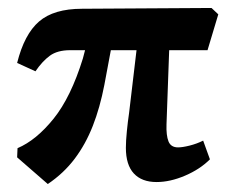

<svg xmlns="http://www.w3.org/2000/svg" viewBox="-20 -445 581 482"><path d="M242 -232Q231 -175 213 -129Q195 -83 167.5 -46.5Q140 -10 100 17L23 -50L24 -73Q71 -93 114.5 -147Q158 -201 188 -298L203 -355H265ZM507 -45Q482 -20 444.5 -4Q407 12 373 12Q336 12 316 -9.5Q296 -31 296 -74Q296 -91 298.5 -116Q301 -141 304 -161L327 -355H406L398 -133Q397 -105 403 -90Q409 -75 427 -75Q438 -75 456 -79.5Q474 -84 490 -92ZM156 -319Q124 -319 105 -305Q86 -291 69 -266L23 -287Q41 -359 78 -391Q115 -423 186 -423L511 -425L528 -409L501 -319Z"/></svg>

Font: Yrsa
Style: Regular
Weight: 400
Designer: Anna Giedrys (Yrsa+Rasa design), David Brezina (Yrsa art-direction, Rasa art-direction, design)
Foundry: Rosetta Type Foundry
Version: Version 2.004